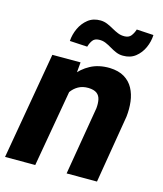

<svg xmlns="http://www.w3.org/2000/svg" viewBox="-117 -832 775 915"><g transform="rotate(15 270.5 -374.5)"><path d="M214.8 -407.2 143.6 0H-5.4L86.4 -528.3H225.6ZM174.3 -282.7 140.6 -281.2Q145.5 -328.6 161.1 -375Q176.8 -421.4 204.3 -458.7Q231.9 -496.1 272.5 -517.8Q313 -539.6 367.7 -538.6Q411.6 -537.1 440.2 -519.8Q468.8 -502.4 484.1 -473.9Q499.5 -445.3 503.9 -409.4Q508.3 -373.5 503.9 -335L448.2 0H298.3L355 -336.4Q357.4 -360.4 353.5 -379.4Q349.6 -398.4 335.7 -408.9Q321.8 -419.4 294.4 -420.4Q265.1 -420.9 244.1 -408.9Q223.1 -397 209 -376.7Q194.8 -356.4 186.8 -331.8Q178.7 -307.1 174.3 -282.7ZM443.8 -749 527.3 -744.1Q525.9 -711.4 512.2 -680.9Q498.5 -650.4 473.4 -630.6Q448.2 -610.8 411.6 -611.3Q393.6 -611.3 377.4 -618.2Q361.3 -625 346.4 -634Q331.5 -643.1 315.9 -649.7Q300.3 -656.2 282.7 -655.3Q261.7 -654.8 251.7 -640.9Q241.7 -627 236.8 -608.9L149.9 -613.8Q151.9 -646 166 -676.5Q180.2 -707 205.3 -726.8Q230.5 -746.6 267.1 -746.1Q284.7 -745.6 300.5 -739Q316.4 -732.4 331.5 -723.6Q346.7 -714.8 362.3 -708.5Q377.9 -702.1 396 -702.6Q417 -703.1 427.5 -716.8Q438 -730.5 443.8 -749Z"/></g></svg>

Font: Roboto ExtraBold
Style: Italic
Weight: 800
Designer: Christian Robertson
Foundry: Google
Version: Version 3.009; 2024